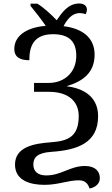

<svg xmlns="http://www.w3.org/2000/svg" viewBox="-20 -870 643 1100"><path d="M493 210C526 204 552 183 552 151C552 113 528 81 466 81C382 81 331 135 245 135C198 135 171 113 171 72C171 31 197 5 274 0C422 -10 542 -50 542 -204C542 -332 435 -367 361 -376C452 -403 522 -451 522 -557C522 -655 451 -707 344 -720C364 -757 391 -795 437 -795C447 -795 459 -793 471 -789C476 -799 478 -807 478 -815C478 -838 459 -850 434 -850C369 -850 333 -795 305 -754C274 -786 232 -826 194 -849H155V-836C179 -806 215 -762 242 -722C123 -712 62 -659 62 -590C62 -539 100 -525 148 -525C148 -604 172 -674 284 -674C380 -674 417 -628 417 -550C417 -455 348 -395 260 -395H175V-344H260C372 -344 431 -289 431 -205C431 -85 367 -62 273 -55C174 -48 66 -28 66 73C66 167 158 189 235 189C314 189 370 163 431 163C469 163 484 183 493 210Z"/></svg>

Font: Noto Serif Thai
Style: Regular
Weight: 400
Designer: Monotype Design Team
Foundry: Monotype Imaging Inc.
Version: Version 1.901